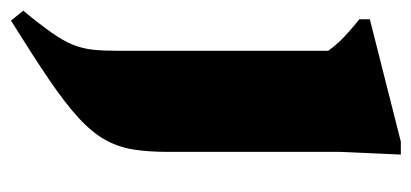

<svg xmlns="http://www.w3.org/2000/svg" viewBox="-232 -291 769 359"><g transform="rotate(90 152.5 -111.5)"><path d="M68 -340.5Q61 -350.5 52.5 -359.8Q44 -369 33.2 -378.5Q22.5 -388 9 -399V-418.5L238 -476.5H262L257 -362.5V-41.5Q257 -4.5 252.5 23.8Q248 52 234.5 76.2Q221 100.5 194 125.5Q167 150.5 122.5 180.8Q78 211 11.5 252.5L-7 229.5Q19 198 34.2 176.2Q49.5 154.5 56.8 136.5Q64 118.5 66 98.5Q68 78.5 68 50Z"/></g></svg>

Font: Newsreader 36pt ExtraBold
Style: Regular
Weight: 800
Designer: Hugues Gentile
Foundry: Production Type
Version: Version 1.003